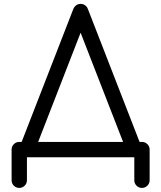

<svg xmlns="http://www.w3.org/2000/svg" viewBox="-20 -801 821 978"><path d="M174.3 -78.1H606.9L390.6 -634.3ZM703.1 -78.1Q719.2 -78.1 730.7 -66.7Q742.2 -55.2 742.2 -39.1V117.2Q742.2 133.3 730.7 144.8Q719.2 156.2 703.1 156.2Q687 156.2 675.5 144.8Q664.1 133.3 664.1 117.2V0H117.2V117.2Q117.2 133.3 105.7 144.8Q94.2 156.2 78.1 156.2Q62 156.2 50.5 144.8Q39.1 133.3 39.1 117.2V-39.1Q39.1 -55.2 50.5 -66.7Q62 -78.1 78.1 -78.1H90.3L353 -753.9Q356 -762.7 363.3 -770Q374.5 -781.2 390.6 -781.2Q406.7 -781.2 418.5 -770Q425.3 -762.7 428.2 -753.9L690.9 -78.1Z"/></svg>

Font: Comfortaa
Style: Regular
Weight: 400
Designer: Johan Aakerlund - aajohan
Foundry: Johan Aakerlund
Version: Version 2.004 2013